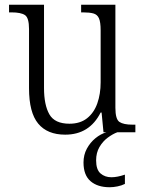

<svg xmlns="http://www.w3.org/2000/svg" viewBox="-20 -556 610 807"><path d="M254 10Q179 10 140.5 -36.5Q102 -83 102 -185V-434Q102 -481 85 -492.5Q68 -504 28 -504H18V-536H165V-186Q165 -115 187.5 -75.5Q210 -36 272 -36Q317 -36 346 -59Q375 -82 389 -121.5Q403 -161 403 -210V-428Q403 -463 396 -479Q389 -495 372.5 -499.5Q356 -504 329 -504H321V-536H465V-103Q465 -55 482 -43.5Q499 -32 537 -32H549V0H415L407 -83H403Q356 10 254 10ZM441 231Q390 231 360.5 205.5Q331 180 331 127Q331 95 345 69Q359 43 381 25Q403 7 427 0H473Q454 7 433 22.5Q412 38 398 62Q384 86 384 118Q384 157 402.5 173Q421 189 448 189Q473 189 505 178V217Q491 224 473.5 227.5Q456 231 441 231Z"/></svg>

Font: Noto Serif Ethiopic SemiCondensed Light
Style: Regular
Weight: 300
Width: 4
Designer: Monotype Design Team
Foundry: Monotype Imaging Inc.
Version: Version 2.102; ttfautohint (v1.8.4.7-5d5b)